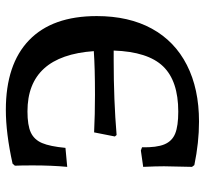

<svg xmlns="http://www.w3.org/2000/svg" viewBox="-42 -648 701 657"><g transform="rotate(90 308.5 -319.5)"><path d="M484 -455Q485 -505 474 -531.5Q463 -558 437 -568.5Q411 -579 362 -579Q257 -579 207 -527Q157 -475 153 -358H187Q323 -358 442 -368L447 -362L433 -291Q372 -294 304 -294Q212 -294 155 -290Q171 -63 361 -63Q409 -63 433.5 -74.5Q458 -86 469.5 -113Q481 -140 486 -193L551 -199Q546 -147 546 -81Q546 -40 547 -20L540 -12Q436 11 356 11Q200 11 117.5 -68.5Q35 -148 35 -300Q35 -410 78 -488.5Q121 -567 202.5 -608.5Q284 -650 396 -650Q468 -650 545 -634L551 -626Q549 -550 549 -530Q549 -503 551 -459L495 -451Z"/></g></svg>

Font: Alegreya SC Medium
Style: Regular
Weight: 500
Designer: Juan Pablo del Peral
Foundry: Huerta Tipografica
Version: Version 2.007; ttfautohint (v1.6)